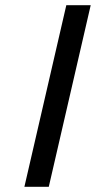

<svg xmlns="http://www.w3.org/2000/svg" viewBox="-20 -720 370 740"><path d="M74 0H168L329.6 -700H235.6Z"/></svg>

Font: Cabin Condensed
Style: Regular
Weight: 400
Italic angle: -13°
Designer: Pablo Impallari
Foundry: Pablo Impallari. www.impallari.com Igino Marini. www.ikern.com
Version: Version 1.006